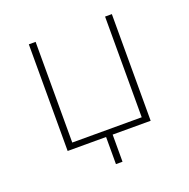

<svg xmlns="http://www.w3.org/2000/svg" viewBox="-118 -633 866 878"><g transform="rotate(-20 315.0 -193.5)"><path d="M517 -519H484V-29H146V-519H113V0H300V132H332V0H517Z"/></g></svg>

Font: Chess Sans ExtraLight
Style: Regular
Weight: 275
Designer: Wolf Bōese
Foundry: Wolf Bōese
Version: Version 7.223;Glyphs 3.3 (3306)